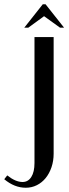

<svg xmlns="http://www.w3.org/2000/svg" viewBox="-23 -873 323 902"><path d="M-3 -31 11 -49Q50 -18 83 -18Q109 -18 124 -41.5Q139 -65 139 -107V-699H229V-151Q229 -117 219 -87.5Q209 -58 191.5 -36.5Q174 -15 150 -3Q126 9 98 9Q45 9 -3 -31ZM178 -853H191L278 -743H259L184 -797L110 -743H91Z"/></svg>

Font: Moniqa SemBd Heading
Style: Regular
Weight: 600
Designer: Rajesh Rajput
Foundry: Rajesh Rajput
Version: Version 1.000